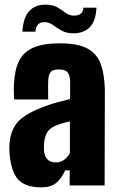

<svg xmlns="http://www.w3.org/2000/svg" viewBox="-20 -796 511 824"><path d="M157 8Q90 8 59 -24.5Q28 -57 21 -136Q19 -158 21 -180Q26 -242 60.5 -277Q95 -312 176 -341Q203 -351 228 -357.5Q253 -364 281 -371V-448Q280 -472 270.5 -485Q261 -498 232 -498Q207 -498 198 -487.5Q189 -477 187 -453Q187 -446 186.5 -429.5Q186 -413 186.5 -395.5Q187 -378 187 -369H41Q40 -374 39.5 -397Q39 -420 40 -436Q43 -497 62 -535Q81 -573 123 -591.5Q165 -610 236 -610Q311 -610 352 -589.5Q393 -569 410.5 -525.5Q428 -482 430 -412L429 0H279V-65H260Q242 -27 219.5 -9.5Q197 8 157 8ZM220 -99Q240 -99 255 -110Q270 -121 280 -139V-275Q242 -267 215 -255Q189 -243 180 -223.5Q171 -204 169 -180Q168 -162 169 -148Q174 -99 220 -99ZM76 -660Q80 -722 106 -749Q132 -776 173 -776Q207 -776 226.5 -764.5Q246 -753 261.5 -741Q277 -729 297 -729Q336 -729 338 -763H394Q391 -704 364.5 -678.5Q338 -653 295 -653Q265 -653 244 -665Q223 -677 206.5 -689Q190 -701 170 -701Q135 -701 132 -660Z"/></svg>

Font: Big Shoulders Display Black
Style: Regular
Weight: 900
Designer: Patric King
Foundry: XO Type Co
Version: Version 1.000; ttfautohint (v1.8.2)